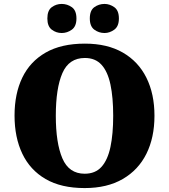

<svg xmlns="http://www.w3.org/2000/svg" viewBox="-20 -947 860 977"><path d="M411 10Q291 10 212 -36Q133 -82 93.5 -165Q54 -248 54 -359Q54 -470 93.5 -552Q133 -634 212.5 -679.5Q292 -725 412 -725Q526 -725 605 -679.5Q684 -634 725 -551.5Q766 -469 766 -358Q766 -247 725 -164.5Q684 -82 604.5 -36Q525 10 411 10ZM411 -63Q465 -63 496.5 -98Q528 -133 542 -199Q556 -265 556 -358Q556 -451 542 -517Q528 -583 496.5 -617.5Q465 -652 412 -652Q331 -652 297.5 -575Q264 -498 264 -358Q264 -219 297.5 -141Q331 -63 411 -63ZM512 -779Q483 -779 460 -796Q437 -813 437 -853Q437 -894 460 -910.5Q483 -927 512 -927Q538 -927 561.5 -910.5Q585 -894 585 -853Q585 -813 561.5 -796Q538 -779 512 -779ZM294 -779Q266 -779 243.5 -796Q221 -813 221 -853Q221 -894 243.5 -910.5Q266 -927 294 -927Q322 -927 345.5 -910.5Q369 -894 369 -853Q369 -813 345.5 -796Q322 -779 294 -779Z"/></svg>

Font: Noto Serif Tibetan Black
Style: Regular
Weight: 900
Version: Version 2.103